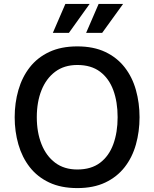

<svg xmlns="http://www.w3.org/2000/svg" viewBox="-20 -950 789 981"><path d="M375 11Q292 11 231.5 -17.5Q171 -46 132 -96Q93 -146 74 -212Q55 -278 55 -351Q55 -424 74 -490Q93 -556 132 -606Q171 -656 231.5 -684.5Q292 -713 375 -713Q458 -713 518 -684.5Q578 -656 617 -606Q656 -556 674.5 -490Q693 -424 693 -351Q693 -278 674.5 -212Q656 -146 617 -96Q578 -46 518 -17.5Q458 11 375 11ZM375 -84Q446 -84 491.5 -118.5Q537 -153 559 -213.5Q581 -274 581 -351Q581 -429 559 -489Q537 -549 491.5 -583.5Q446 -618 375 -618Q308 -618 262 -583.5Q216 -549 192 -489Q168 -429 168 -351Q168 -274 192 -213.5Q216 -153 262 -118.5Q308 -84 375 -84ZM332 -782H250L314 -930H438ZM502 -782H420L484 -930H609Z"/></svg>

Font: Inclusive Sans Medium
Style: Regular
Weight: 500
Designer: Olivia King
Foundry: Olivia King
Version: Version 2.004